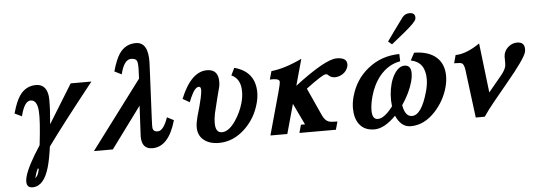

<svg xmlns="http://www.w3.org/2000/svg" viewBox="-55 -878 3477 1244"><g transform="rotate(-5 1683.5 -255.5)"><path d="M245.1 -53.2Q233.9 28.8 219.7 78.1Q185.5 199.7 111.3 200.2Q72.8 200.2 72.8 160.6Q72.8 145.5 78.1 126.5Q96.2 60.1 179.7 -67.9Q198.7 -231 193.8 -288.6Q188.5 -361.3 146.5 -361.3Q105.5 -361.3 82 -264.2L35.6 -286.1Q57.1 -362.3 81.5 -398.4Q122.1 -458 189 -458Q252.4 -458 265.1 -388.2Q270 -359.9 266.6 -294.4Q264.2 -256.3 259.3 -196.8L415 -449.2H549.8Q336.9 -180.7 245.1 -53.2ZM154.3 110.8Q156.7 102.1 161.1 84.5L154.3 82Q143.1 104 136.7 129.9L132.8 143.1Q147.9 129.9 154.3 110.8Z M847.2 -266.6 649.9 1H526.9L858.9 -441.4Q860.4 -460.4 861.3 -501.5Q862.3 -542.5 856 -556.2Q848.6 -573.2 818.4 -573.2Q772.5 -573.2 749.5 -478.5L703.6 -501.5Q725.1 -577.6 749.5 -613.8Q789.1 -672.4 857.4 -672.4Q939.5 -672.4 935.5 -538.1Q934.6 -516.1 932.6 -474.6L918.5 -174.8Q916 -121.6 917.5 -113.8Q922.4 -89.8 950.7 -90.3Q987.3 -90.3 1017.1 -175.8L1060.5 -153.3Q1012.2 16.1 906.2 15.6Q836.4 15.6 836.9 -67.9Q836.9 -74.2 839.4 -117.2Z M1239.7 -354.5Q1214.4 -354.5 1187 -293.5Q1183.1 -285.6 1172.9 -260.3L1128.4 -285.6Q1198.2 -457.5 1302.2 -457Q1375 -457 1375 -376Q1375 -360.8 1372.1 -344.7Q1356.4 -287.6 1329.1 -173.3Q1321.8 -136.7 1322.3 -110.8Q1322.3 -48.3 1364.3 -48.3Q1408.7 -48.3 1452.6 -112.3Q1488.3 -164.6 1505.9 -225.6Q1517.1 -266.6 1516.6 -301.3Q1516.6 -382.8 1456.5 -409.7L1479.5 -457Q1613.8 -421.4 1614.3 -285.6Q1614.3 -250 1603 -211.4Q1577.6 -119.6 1510.3 -54.7Q1433.6 19 1338.9 19Q1277.8 19 1240.7 -11Q1203.6 -41 1203.6 -94.2Q1203.6 -121.1 1213.9 -161.1Q1223.1 -194.3 1232.9 -228Q1249.5 -288.1 1253.4 -326.7Q1255.4 -354.5 1239.7 -354.5Z M1837.9 -191.4 1784.7 0H1674.8L1751.5 -276.9Q1767.1 -332 1765.1 -344.7Q1761.2 -364.3 1702.6 -361.3L1717.8 -415Q1804.7 -423.8 1917.5 -477.5L1870.1 -306.2Q2071.8 -460.4 2145.5 -460.4Q2211.9 -460.4 2211.9 -416Q2211.9 -408.7 2209.5 -400.4Q2201.7 -372.6 2174.8 -354.5Q2150.4 -339.4 2123.5 -339.4Q2097.7 -339.4 2079.1 -359.9Q2075.2 -363.8 2065.4 -363.8Q2046.4 -363.8 1936.5 -281.7L2017.6 -103Q2033.2 -68.4 2056.2 -58.6Q2071.3 -52.2 2115.2 -52.2L2100.6 0H1863.3L1877.9 -52.2H1904.3Z M2552.7 -453.1 2554.2 -405.8Q2476.1 -392.1 2420.4 -325.2Q2376 -270.5 2355.5 -195.3Q2341.3 -143.1 2341.3 -104.5Q2341.3 -45.9 2377.9 -45.9Q2420.4 -45.9 2476.1 -119.6Q2466.8 -196.3 2486.8 -268.1Q2497.1 -304.7 2516.1 -333Q2544.4 -375 2579.6 -375Q2621.6 -375 2621.6 -321.8Q2621.6 -297.9 2613.8 -269Q2594.2 -197.3 2542.5 -121.1Q2555.2 -45.9 2600.1 -45.9Q2661.6 -45.9 2703.1 -193.8Q2715.8 -238.3 2715.8 -276.9Q2715.8 -386.7 2623 -404.8L2648.9 -453.1Q2743.7 -452.1 2794.9 -405.8Q2842.3 -361.3 2842.3 -285.6Q2842.3 -249 2831.1 -209Q2807.1 -124.5 2746.6 -58.6Q2674.8 19.5 2585.9 19.5Q2523.4 19.5 2490.2 -57.1Q2415 19.5 2350.1 19.5Q2284.7 19.5 2251.5 -25.4Q2223.1 -64 2222.7 -127.9Q2222.7 -166.5 2233.9 -205.6Q2263.2 -312.5 2346.2 -379.9Q2434.1 -451.7 2552.7 -453.1ZM2641.6 -710.9Q2677.2 -710.9 2677.2 -679.7Q2677.2 -674.8 2675.8 -669.4Q2670.9 -650.4 2603.5 -594.2Q2570.3 -567.4 2511.2 -519.5L2487.3 -540Q2523.9 -592.3 2594.2 -688Q2612.3 -710.9 2641.6 -710.9Z M2970.7 -311.5Q2965.8 -349.6 2951.2 -357.4Q2941.9 -362.3 2901.4 -362.3L2915.5 -414.6Q2985.4 -415.5 3073.7 -476.1L3111.8 -154.3L3196.3 -256.3Q3224.6 -290.5 3229.5 -315.4Q3231.9 -327.1 3231 -355Q3229.5 -380.4 3233.4 -394.5Q3241.2 -422.4 3265.1 -441.4Q3289.1 -460.4 3318.4 -460.4Q3367.2 -460.4 3367.2 -414.6Q3367.2 -405.3 3364.7 -394.5Q3353 -351.1 3231 -205.1L3140.1 -94.7Q3094.2 -38.6 3068.8 0H3010.3Z"/></g></svg>

Font: Accordance
Style: Bold-Italic
Weight: 700
Italic angle: -11°
Version: Version 1.2 (build January 31, 2020) Miklal Software Solutio